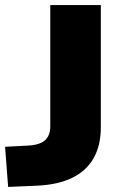

<svg xmlns="http://www.w3.org/2000/svg" viewBox="-25 -725 499 756"><path d="M7 11 -5 -147 90 -152Q118 -154 136.5 -162.5Q155 -171 164 -187.5Q173 -204 173 -227V-705H372V-223Q372 -153 344 -103Q316 -53 260.5 -25.5Q205 2 123 6Z"/></svg>

Font: Nunito Sans 10pt SemiExpanded Black
Style: Regular
Weight: 900
Width: 6
Designer: Vernon Adams
Foundry: Vernon Adams
Version: Version 3.101;gftools[0.9.27]